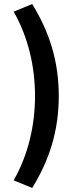

<svg xmlns="http://www.w3.org/2000/svg" viewBox="-20 -755 384 954"><path d="M140 179C224 42 272 -102 272 -278C272 -454 224 -598 140 -735L48 -697C122 -567 154 -420 154 -278C154 -136 122 11 48 141Z"/></svg>

Font: Giro Sans Regular
Style: Bold
Weight: 700
Designer: Paul D. Hunt
Foundry: Adobe Systems Incorporated
Version: Version 1.000;PS 1.0;hotconv 1.0.88;makeotf.lib2.5.647800